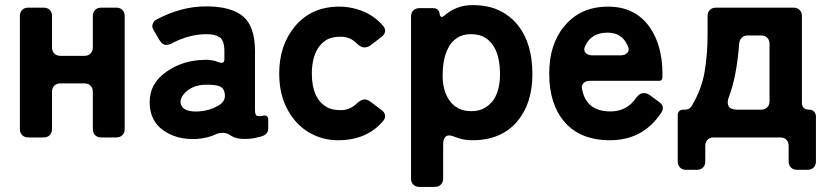

<svg xmlns="http://www.w3.org/2000/svg" viewBox="-20 -539 3237 753"><path d="M58 -33V-476Q58 -491 67 -500Q76 -509 91 -509H151Q166 -509 175 -500Q184 -491 184 -476V-353Q184 -338 193 -329Q202 -320 217 -320H311Q326 -320 335 -329Q344 -338 344 -353V-476Q344 -491 353 -500Q362 -509 377 -509H436Q451 -509 460 -500Q469 -491 469 -476V-33Q469 -18 460 -9Q451 0 436 0H377Q362 0 353 -9Q344 -18 344 -33V-179Q344 -194 335 -203Q326 -212 311 -212H217Q202 -212 193 -203Q184 -194 184 -179V-33Q184 -18 175 -9Q166 0 151 0H91Q76 0 67 -9Q58 -18 58 -33Z M751 6Q674 10 620 -28Q567 -66 567 -138Q567 -214 636 -260Q698 -302 777 -304Q809 -307 841 -294Q860 -288 860 -307V-338Q860 -380 842 -392.5Q824 -405 790 -405Q722 -405 654 -369Q644 -363 630.5 -363Q617 -363 606 -381L583 -420Q575 -432 578.5 -444Q582 -456 595 -463Q691 -514 788.5 -514Q886 -514 933 -475Q980 -436 980 -338V-108Q980 -87 988.5 -84.5Q997 -82 1011 -85Q1032 -90 1032 -69V-35Q1032 -7 992 -1Q970 6 938.5 6Q907 6 887 -6Q871 -18 855 -18Q839 -18 828 -13Q795 3 751 6ZM688 -137Q693 -98 760 -102Q802 -105 833 -123Q864 -139 862 -166.5Q860 -194 840 -201Q820 -208 781 -206.5Q742 -205 714 -183Q687 -160 688 -137Z M1483 -65Q1419 11 1306 11Q1254 11 1210 -10Q1166 -31 1136 -67Q1075 -140 1075 -250Q1075 -362 1137 -436Q1202 -513 1310 -513Q1359 -513 1405 -494Q1451 -475 1483 -437Q1492 -426 1490 -414.5Q1488 -403 1477 -395L1433 -361Q1422 -353 1408.5 -353Q1395 -353 1379 -369Q1353 -395 1316.5 -395Q1280 -395 1259.5 -382Q1239 -369 1226 -348Q1203 -310 1203 -250Q1203 -154 1260 -120Q1280 -107 1316.5 -107Q1353 -107 1380 -134Q1397 -149 1409 -149Q1421 -149 1433 -140L1477 -107Q1488 -99 1490 -87.5Q1492 -76 1483 -65Z M1592 161V-474Q1592 -489 1601 -498Q1610 -507 1625 -507H1678Q1701 -507 1704 -485.5Q1707 -464 1723 -478Q1770 -519 1832.5 -519Q1895 -519 1939 -497.5Q1983 -476 2012 -439Q2068 -368 2068 -248Q2068 -133 2008 -62Q1945 11 1833 11Q1799 11 1774.5 1.5Q1750 -8 1742 -8Q1718 -8 1718 29V161Q1718 176 1709 185Q1700 194 1685 194H1625Q1610 194 1601 185Q1592 176 1592 161ZM1828 -103Q1859 -103 1880.5 -115.5Q1902 -128 1916 -148Q1941 -186 1941 -248Q1941 -354 1883 -391Q1861 -405 1827.5 -405Q1794 -405 1772 -390Q1750 -375 1738 -351Q1716 -310 1716 -241Q1716 -184 1742 -146Q1772 -103 1828 -103Z M2372 11Q2255 11 2193 -62Q2134 -131 2134 -250Q2134 -366 2193 -436Q2256 -513 2365 -513Q2472 -513 2529 -431Q2578 -359 2578 -250V-236Q2578 -222 2564 -222H2293Q2277 -222 2268 -212.5Q2259 -203 2263 -188Q2280 -102 2374 -102Q2440 -102 2476 -157Q2490 -174 2503.5 -174Q2517 -174 2527 -167L2565 -139Q2589 -122 2574 -98Q2503 11 2372 11ZM2302 -322H2414Q2432 -322 2441 -332.5Q2450 -343 2442 -359Q2420 -411 2363 -411Q2298 -411 2275 -358Q2267 -343 2276 -332.5Q2285 -322 2302 -322Z M2638 94V-86Q2638 -109 2661 -109H2666Q2685 -109 2693 -124Q2732 -189 2743.5 -258Q2755 -327 2755 -402V-476Q2755 -491 2764 -500Q2773 -509 2788 -509H3092Q3107 -509 3116 -500Q3125 -491 3125 -476V-137Q3125 -109 3153 -109Q3165 -109 3172.5 -101.5Q3180 -94 3180 -82V94Q3180 109 3171 118Q3162 127 3147 127H3106Q3091 127 3082 118Q3073 109 3073 94V33Q3073 18 3064 9Q3055 0 3040 0H2779Q2764 0 2755 9Q2746 18 2746 33V94Q2746 109 2737 118Q2728 127 2713 127H2671Q2656 127 2647 118Q2638 109 2638 94ZM2870 -109H2965Q2980 -109 2989 -118Q2998 -127 2998 -142V-367Q2998 -382 2989 -391Q2980 -400 2965 -400H2912Q2898 -400 2889 -391Q2880 -382 2879 -368Q2869 -237 2838 -157Q2830 -135 2838 -122Q2846 -109 2870 -109Z"/></svg>

Font: Tsunagi Gothic Black
Style: Regular
Weight: 900
Designer: Yoshimichi Ohira
Foundry: Positype
Version: Version 1.001